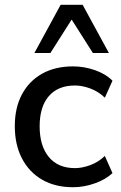

<svg xmlns="http://www.w3.org/2000/svg" viewBox="-20 -775 507 804"><path d="M286 9Q211 9 156.5 -22.5Q102 -54 72 -111.5Q42 -169 42 -247Q42 -324 72 -380Q102 -436 156.5 -466.5Q211 -497 286 -497Q332 -497 377 -481.5Q422 -466 451 -437L419 -366Q392 -392 358 -404.5Q324 -417 294 -417Q223 -417 184.5 -372.5Q146 -328 146 -246Q146 -164 184.5 -117.5Q223 -71 294 -71Q324 -71 358 -83.5Q392 -96 419 -122L451 -50Q422 -23 376.5 -7Q331 9 286 9ZM124 -553 234 -755H326L436 -553H369L280 -693L191 -553Z"/></svg>

Font: Nunito Sans 12pt SemiBold
Style: Regular
Weight: 600
Designer: Vernon Adams
Foundry: Vernon Adams
Version: Version 3.101;gftools[0.9.27]